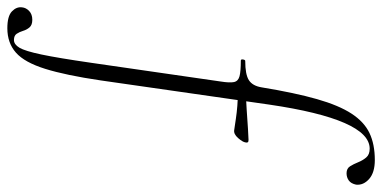

<svg xmlns="http://www.w3.org/2000/svg" viewBox="-377 -487 1041 523"><g transform="rotate(90 143.5 -225.5)"><path d="M-41 275Q-74 275 -87 262.5Q-100 250 -98 235Q-97 224 -88 215.5Q-79 207 -64 207Q-50 207 -43.5 214.5Q-37 222 -34 232Q-31 242 -26 249.5Q-21 257 -9 257Q3 257 12 242Q21 227 30.5 182Q40 137 53 47L104 -306Q108 -331 105.5 -342.5Q103 -354 89.5 -357.5Q76 -361 47 -361Q43 -361 44 -367Q45 -373 48 -373Q85 -373 100.5 -383Q116 -393 120 -418Q135 -509 152 -568.5Q169 -628 191.5 -662.5Q214 -697 244.5 -711.5Q275 -726 318 -726Q352 -726 369.5 -710.5Q387 -695 385 -675Q382 -661 373.5 -655Q365 -649 354 -649Q341 -649 335 -658.5Q329 -668 324 -680.5Q319 -693 311 -702.5Q303 -712 287 -712Q247 -712 217 -643.5Q187 -575 167 -439L101 21Q87 116 69.5 172Q52 228 25.5 251.5Q-1 275 -41 275ZM236 -343Q222 -345 205.5 -347.5Q189 -350 170 -351.5Q151 -353 130 -353L132 -375Q153 -375 181.5 -377Q210 -379 233.5 -380.5Q257 -382 263 -382Q268 -382 269.5 -380Q271 -378 270 -374Q269 -366 258 -353.5Q247 -341 236 -343Z"/></g></svg>

Font: Cormorant Infant Light
Style: Italic
Weight: 300
Italic angle: -10°
Designer: Christian Thalmann (Catharsis Fonts)
Foundry: Catharsis Fonts
Version: Version 4.001